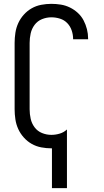

<svg xmlns="http://www.w3.org/2000/svg" viewBox="-20 -763 540 998"><path d="M250 215V8H247Q221 8 194.5 3Q168 -2 145 -15Q122 -28 104 -48Q86 -68 75 -92Q64 -116 60 -142.5Q56 -169 56 -195V-540Q56 -566 60 -592.5Q64 -619 75 -643Q86 -667 104 -687Q122 -707 145 -720Q168 -733 194.5 -738Q221 -743 247 -743Q272 -743 296.5 -739Q321 -735 343.5 -724Q366 -713 384.5 -696Q403 -679 414.5 -657Q426 -635 432 -611Q438 -587 438 -562V-559H360V-561Q360 -583 352.5 -605Q345 -627 329.5 -643Q314 -659 292 -666Q270 -673 247 -673Q222 -673 198.5 -663.5Q175 -654 160 -634Q145 -614 139.5 -589.5Q134 -565 134 -540V-195Q134 -170 139.5 -145.5Q145 -121 160 -101Q175 -81 198.5 -71.5Q222 -62 247 -62Q269 -62 290.5 -68.5Q312 -75 328 -90V215Z"/></svg>

Font: Iosevka Algr
Style: Regular
Weight: 400
Monospace: yes
Designer: Belleve Invis
Foundry: Belleve Invis
Version: Version 26.0.2; ttfautohint (v1.8.3)